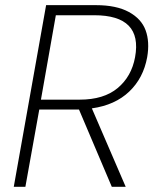

<svg xmlns="http://www.w3.org/2000/svg" viewBox="-20 -722 601 742"><path d="M502 -501Q531.7 -663.1 344.2 -663.1H195.8L138.2 -336.9H288.1Q380.9 -336.9 434.6 -381.6Q488.3 -426.3 502 -501ZM158.2 -702.1H351.1Q429.2 -702.1 477.8 -675.8Q526.4 -649.4 542.7 -605Q559.1 -560.5 548.8 -501Q534.2 -420.4 479.5 -368.2Q424.8 -315.9 335 -303.2L465.8 0H412.1L285.2 -298.8H280.8H131.8L78.1 0H33.2Z"/></svg>

Font: SVN-Poppins ExtraLight
Style: Italic
Weight: 200
Italic angle: -10°
Designer: Ninad Kale (Devanagari), Jonny Pinhorn (Latin)
Foundry: Indian Type Foundry
Version: Version 3.002 2017